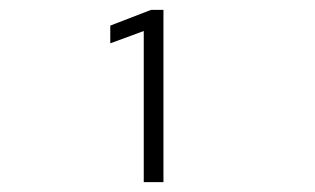

<svg xmlns="http://www.w3.org/2000/svg" viewBox="-20 -720 640 390"><path d="M272 -350V-657L204 -632V-668L287 -700H312V-350Z"/></svg>

Font: Red Hat Mono VF Light
Style: Regular
Weight: 300
Monospace: yes
Designer: Pentagram, MCKL
Foundry: Pentagram, MCKL
Version: Version 1.023